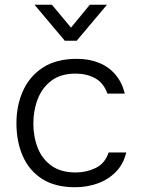

<svg xmlns="http://www.w3.org/2000/svg" viewBox="-20 -780 592 806"><path d="M295 6Q212 6 157.5 -28.5Q103 -63 76 -124Q49 -185 49 -262Q49 -338 77 -399.5Q105 -461 161 -497Q217 -533 303 -533Q354 -533 395 -516.5Q436 -500 464 -467.5Q492 -435 504 -387H431Q415 -432 379.5 -451.5Q344 -471 298 -471Q235 -471 196 -441.5Q157 -412 138.5 -364.5Q120 -317 120 -262Q120 -206 138.5 -159Q157 -112 196.5 -84Q236 -56 298 -56Q343 -56 382 -75Q421 -94 436 -140H510Q498 -90 465.5 -57.5Q433 -25 388.5 -9.5Q344 6 295 6ZM252 -609 125 -760H198L278 -664L357 -760H429L302 -609Z"/></svg>

Font: Onest Light
Style: Regular
Weight: 300
Designer: Dmitri Voloshin, Andrey Kudryavtsev
Foundry: Dmitri Voloshin, Andrey Kudryavtsev
Version: Version 1.000;gftools[0.9.33]